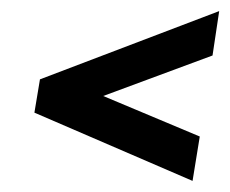

<svg xmlns="http://www.w3.org/2000/svg" viewBox="-20 -389 415 346"><path d="M42 -186 327 -63 340 -143 166 -216 363 -289 375 -369 52 -246Z"/></svg>

Font: Rabbid Highway Sign II Hop
Style: Obl
Weight: 400
Foundry: Cannot Into Space Fonts
Version: Version 0.277